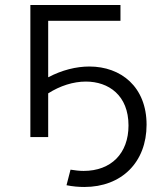

<svg xmlns="http://www.w3.org/2000/svg" viewBox="-20 -546 632 765"><path d="M101 0H172V-174C219 -204 272 -221 322 -221C413 -221 492 -166 492 -46C492 65 423 135 313 135C297 135 279 133 261 130L245 192C270 197 293 199 316 199C465 199 564 100 564 -49C564 -200 462 -281 336 -281C284 -281 227 -267 172 -238V-463H460V-526H101Z"/></svg>

Font: Chess Sans
Style: Regular
Weight: 400
Designer: Wolf Bōese
Foundry: Wolf Bōese
Version: Version 7.223;Glyphs 3.3 (3306)